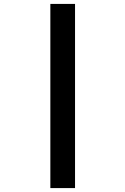

<svg xmlns="http://www.w3.org/2000/svg" viewBox="-20 -850 640 980"><path d="M363 110V-830H237V110Z"/></svg>

Font: Tekne LDO
Style: Bold
Weight: 700
Monospace: yes
Designer: Alessio Laiso, Mario Rullo, Paolo Rosset
Foundry: Alessio Laiso
Version: Version 1.000;hotconv 1.0.109;makeotfexe 2.5.65596